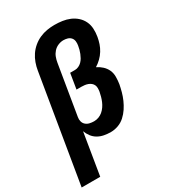

<svg xmlns="http://www.w3.org/2000/svg" viewBox="-239 -859 1065 1191"><g transform="rotate(-30 293.5 -264.0)"><path d="M-13 215 114 -549Q118 -575 127.5 -601.5Q137 -628 152.5 -651Q168 -674 190 -692.5Q212 -711 238 -722.5Q264 -734 291 -738.5Q318 -743 344 -743Q373 -743 400.5 -739Q428 -735 453 -724.5Q478 -714 498 -696Q518 -678 529.5 -654Q541 -630 542.5 -602Q544 -574 539 -545Q535 -522 527.5 -499.5Q520 -477 507 -456Q494 -435 476 -417.5Q458 -400 437 -387Q458 -377 476 -360.5Q494 -344 504 -322.5Q514 -301 514 -275Q514 -249 510 -223Q505 -197 498 -171.5Q491 -146 480 -121Q469 -96 453.5 -72.5Q438 -49 417 -30Q396 -11 369.5 -1.5Q343 8 317 8Q292 8 268.5 3.5Q245 -1 225 -12.5Q205 -24 191 -42.5Q177 -61 169 -83L120 215ZM260 -102Q277 -102 293 -108Q309 -114 322 -125Q335 -136 345 -150.5Q355 -165 361.5 -180.5Q368 -196 372.5 -212Q377 -228 380 -244Q382 -257 382 -269Q382 -281 377.5 -291Q373 -301 364 -308.5Q355 -316 344 -320Q333 -324 321.5 -325.5Q310 -327 298 -327H263L281 -437H316Q329 -437 342 -443Q355 -449 365 -459Q375 -469 382 -481.5Q389 -494 394 -506.5Q399 -519 402.5 -532Q406 -545 408 -558Q411 -574 409 -589Q407 -604 397.5 -614.5Q388 -625 374 -629Q360 -633 345 -633Q326 -633 307 -625Q288 -617 274.5 -602Q261 -587 254 -568.5Q247 -550 244 -531L185 -175Q182 -159 186 -144Q190 -129 201.5 -119Q213 -109 228.5 -105.5Q244 -102 260 -102Z"/></g></svg>

Font: Iosevka XBd Ex Obl
Style: Regular
Weight: 800
Width: 7
Italic angle: -9°
Monospace: yes
Designer: Belleve Invis
Foundry: Belleve Invis
Version: Version 32.5.0; ttfautohint (v1.8.4)